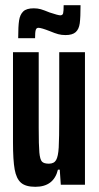

<svg xmlns="http://www.w3.org/2000/svg" viewBox="-20 -711 380 739"><path d="M30 -163V-510H129V-219Q129 -151 131.5 -124Q134 -97 141.5 -89Q149 -81 168 -81Q188 -81 196 -95Q204 -109 206 -143.5Q208 -178 208 -262V-510H307V0H214L210 -58H203Q187 8 116 8Q79 8 61 -7.5Q43 -23 36.5 -58.5Q30 -94 30 -163ZM110 -679Q125 -679 137 -675.5Q149 -672 171 -663Q204 -652 212 -652Q221 -652 223 -660Q225 -668 225 -691H290Q290 -644 287 -621.5Q284 -599 271.5 -587.5Q259 -576 232 -576Q217 -576 204 -579.5Q191 -583 172 -591Q139 -604 128 -604Q120 -604 117.5 -595.5Q115 -587 115 -564H50Q50 -610 53.5 -632.5Q57 -655 69.5 -667Q82 -679 110 -679Z"/></svg>

Font: Saira Ultra Condensed
Style: Bold
Weight: 700
Width: 1
Designer: Hector Gatti with collaboration of the Omnibus-Type team
Foundry: Omnibus-Type
Version: Version 1.001; ttfautohint (v1.8)